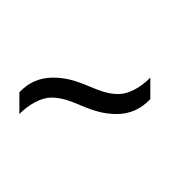

<svg xmlns="http://www.w3.org/2000/svg" viewBox="-20 -671 612 691"><path d="M49.8 -260.7V-338.9Q99.1 -391.6 169.9 -391.6Q204.1 -391.6 234.1 -383.8Q264.2 -376 301.8 -359.9Q334.5 -345.7 358.6 -339.1Q382.8 -332.5 405.8 -332.5Q432.6 -332.5 463.1 -348.1Q493.7 -363.8 521 -391.6V-314.5Q470.7 -260.7 400.9 -260.7Q366.2 -260.7 336.2 -268.6Q306.2 -276.4 269 -292.5Q235.4 -307.1 211.4 -313.5Q187.5 -319.8 164.1 -319.8Q138.7 -319.8 107.4 -303.7Q76.2 -287.6 49.8 -260.7ZM146.5 0ZM146.5 -650.9Z"/></svg>

Font: Noto Sans Telugu
Style: Regular
Weight: 400
Designer: Monotype Design team
Foundry: Monotype Imaging Inc.
Version: Version 1.04 uh